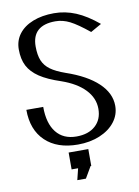

<svg xmlns="http://www.w3.org/2000/svg" viewBox="-101 -822 780 1077"><g transform="rotate(-10 289.0 -283.5)"><path d="M229 124H266L250 189H299L337 124H341V28H229ZM37 -249Q37 -135 104 -71Q171 -7 289 -7Q358 -7 413.5 -30Q469 -53 500.5 -93.5Q532 -134 532 -185Q532 -257 469.5 -316Q407 -375 290 -415Q236 -434 206 -456Q176 -478 163 -509.5Q150 -541 150 -590Q150 -650 183.5 -680Q217 -710 283 -710Q325 -710 365.5 -689.5Q406 -669 471 -616L533 -651Q467 -706 407 -731Q347 -756 283 -756Q215 -756 163 -735.5Q111 -715 82.5 -677.5Q54 -640 54 -590Q54 -534 74 -495.5Q94 -457 138 -427.5Q182 -398 258 -373Q344 -343 390 -294.5Q436 -246 436 -185Q436 -124 396.5 -88.5Q357 -53 289 -53Q214 -53 173.5 -104Q133 -155 133 -249Z"/></g></svg>

Font: LXGW Marker Gothic
Style: Regular
Weight: 400
Version: Version 1.001